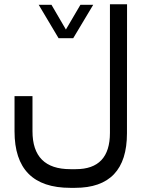

<svg xmlns="http://www.w3.org/2000/svg" viewBox="-20 -671 691 909"><path d="M257.3 -490.2 163.1 -648.4H223.6L292 -531.2L360.8 -648.4H421.4L326.7 -490.2ZM133.8 -49.8Q133.8 129.9 313 129.9H338.9Q500.5 129.9 500.5 -42V-650.9H581.5L581.1 -40Q581.1 218.3 335.4 218.3H313Q48.8 218.3 48.8 -49.3V-215.8H133.8Z"/></svg>

Font: Shabnam FD
Style: Regular
Weight: 400
Foundry: DejaVu fonts team - Redesigned by Saber Rastikerdar - Based on Vazir font
Version: Version 5.00;October 20, 2019;FontCreator 12.0.0.2547 64-bit